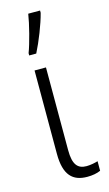

<svg xmlns="http://www.w3.org/2000/svg" viewBox="-124 -840 509 894"><g transform="rotate(-15 130.5 -392.5)"><path d="M65 -606H99C125 -657 155 -733 168 -784V-795H111C104 -748 81 -658 65 -617ZM126 -532H71V-130C71 -27 111 10 181 10C205 10 228 6 245 -2V-48C232 -44 210 -39 190 -39C147 -39 126 -64 126 -133Z"/></g></svg>

Font: Noto Sans Display SemiCondensed Light
Style: Regular
Weight: 300
Width: 4
Designer: Monotype Design Team
Foundry: Monotype Imaging Inc.
Version: Version 1.900